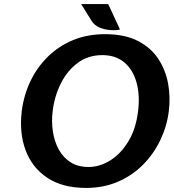

<svg xmlns="http://www.w3.org/2000/svg" viewBox="-20 -910 854 944"><path d="M403 14Q287.5 14 212.8 -35.8Q138 -85.5 106 -171Q74 -256.5 87 -364Q97 -442.5 129.8 -511Q162.5 -579.5 215.5 -631.5Q268.5 -683.5 339.2 -712.8Q410 -742 496 -742Q594 -742 658.5 -708.5Q723 -675 759 -619.5Q795 -564 806.8 -497.2Q818.5 -430.5 810 -364Q801 -290.5 769 -222.8Q737 -155 684.5 -101.5Q632 -48 561 -17Q490 14 403 14ZM415 -89Q470 -89 522 -121.2Q574 -153.5 611.2 -215Q648.5 -276.5 659 -364Q668.5 -442.5 651.2 -504.8Q634 -567 591.5 -603Q549 -639 483 -639Q414 -639 362.5 -601Q311 -563 279.5 -500.5Q248 -438 239 -364Q232.5 -312.5 240 -263.2Q247.5 -214 269 -174.8Q290.5 -135.5 327 -112.2Q363.5 -89 415 -89ZM570 -765Q552.5 -760.5 524.8 -762Q497 -763.5 470.5 -774.2Q444 -785 430 -808L379 -890H512Z"/></svg>

Font: Expletus Sans
Style: Bold Italic
Weight: 700
Italic angle: -7°
Version: Version 7.500